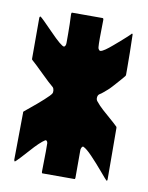

<svg xmlns="http://www.w3.org/2000/svg" viewBox="-75 -684 570 739"><g transform="rotate(10 210.5 -314.5)"><path d="M392 -221Q392 -216 392.5 -129.5Q393 -43 393 -21Q393 -16 391 -15L389 -16Q387 -17 362.5 -46Q338 -75 315 -99Q292 -123 280 -128Q277 -130 274 -126Q271 -122 270 -115Q270 -115 270 -6Q270 0 267 0H142Q139 0 139 -6Q141 -110 140 -118Q139 -124 136 -126.5Q133 -129 130 -127Q111 -115 77.5 -77Q44 -39 30 -27Q27 -26 26 -33L28 -216Q27 -220 29 -222Q31 -224 54.5 -243Q78 -262 100 -282Q122 -302 126 -309Q129 -314 128 -322Q127 -330 123 -334Q108 -346 75 -378.5Q42 -411 28 -423Q26 -424 26 -428V-587Q26 -590 27.5 -592Q29 -594 30 -593Q35 -591 82 -542.5Q129 -494 139 -495Q142 -496 144 -500Q146 -504 146 -510.5Q146 -517 146 -523.5Q146 -530 146 -537Q146 -544 146 -547Q146 -584 144 -622Q144 -629 147 -629H266Q270 -629 270 -622Q268 -536 270 -516Q270 -511 273.5 -506.5Q277 -502 280 -503Q287 -504 298.5 -512Q310 -520 324.5 -532.5Q339 -545 349.5 -554Q360 -563 373.5 -575.5Q387 -588 387 -589Q390 -591 391 -586Q391 -584 391 -583Q392 -555 392.5 -516.5Q393 -478 393 -457.5Q393 -437 393 -430Q393 -426 391 -424Q389 -421 377.5 -408Q366 -395 362.5 -391Q359 -387 349.5 -376.5Q340 -366 334 -361Q328 -356 320 -349Q312 -342 305 -338Q299 -334 298 -325Q297 -316 302 -310Q314 -295 329.5 -281Q345 -267 362.5 -252Q380 -237 391 -226Q392 -224 392 -221Z"/></g></svg>

Font: Cubao Free Narrow
Style: Narrow
Weight: 400
Width: 3
Designer: Aaron Amar
Version: Version 001.001